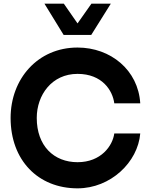

<svg xmlns="http://www.w3.org/2000/svg" viewBox="-20 -1020 787 1050"><path d="M223 -1000 328 -829H479L586 -1000H480L404 -892L329 -1000ZM404 10C585 10 734 -133 747 -290H605C596 -223 533 -133 404 -133C275 -133 181 -222 181 -375C181 -500 263 -616 404 -616C539 -616 596 -525 605 -455H747C736 -637 585 -760 404 -760C186 -760 38 -588 38 -375C38 -144 188 10 404 10Z"/></svg>

Font: Oakes Bold
Style: Regular
Weight: 700
Designer: Samuel Oakes
Foundry: Samuel Oakes
Version: Version 1.003;PS 001.003;hotconv 1.0.88;makeotf.lib2.5.64775